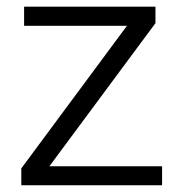

<svg xmlns="http://www.w3.org/2000/svg" viewBox="-20 -548 529 568"><path d="M459.5 0H67.9V-56.2H459.5ZM84.5 0H43V-49.8L397.5 -528.3H439.9V-479.5ZM410.2 -471.7H51.3V-528.3H410.2Z"/></svg>

Font: Heebo Light
Style: Regular
Weight: 300
Designer: Oded Ezer
Foundry: Ezer Type House
Version: Version 3.100